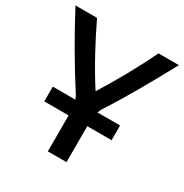

<svg xmlns="http://www.w3.org/2000/svg" viewBox="-169 -832 932 971"><g transform="rotate(30 297.0 -346.5)"><path d="M352 8H243V-202H101V-288H233L224 -308C137 -443 63 -572 -5 -701H121C173 -592 234 -478 300 -376C364 -478 427 -591 480 -701H599C529 -572 456 -440 371 -309C368 -304 365 -293 362 -288H494V-202H352Z"/></g></svg>

Font: Repo Medium
Style: Regular
Weight: 500
Designer: Stefan Peev
Foundry: Context Ltd
Version: Version 1.502